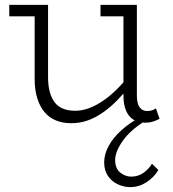

<svg xmlns="http://www.w3.org/2000/svg" viewBox="-20 -491 708 787"><path d="M272 14Q237 14 209 2.5Q181 -9 162 -32Q143 -55 132.5 -89Q122 -123 122 -168V-471H177V-174Q177 -142 183.5 -116.5Q190 -91 203 -73Q216 -55 237.5 -46Q259 -37 288 -37Q317 -37 346 -48Q375 -59 404 -79Q433 -99 461 -127Q489 -155 515 -189V-142Q488 -108 460 -79.5Q432 -51 402 -30Q372 -9 340 2.5Q308 14 272 14ZM18 -424V-471H159V-424ZM574 12Q547 12 527 -0.5Q507 -13 496.5 -38Q486 -63 486 -98V-471H541V-100Q541 -66 552.5 -51Q564 -36 582 -36Q594 -36 602.5 -38.5Q611 -41 619 -47L634 -4Q621 3 606.5 7.5Q592 12 574 12ZM392 -424V-471H530V-424ZM514 276Q487 276 462 264Q437 252 422 229.5Q407 207 407 175Q407 141 425.5 107Q444 73 478.5 42Q513 11 561 -14L598 -9Q523 33 487.5 80.5Q452 128 452 165Q452 199 472.5 216Q493 233 518 233Q546 233 568 217.5Q590 202 603 180L629 206Q612 235 581 255.5Q550 276 514 276Z"/></svg>

Font: BioRhyme ExtraBold Light
Style: Regular
Weight: 300
Version: Version 1.600;gftools[0.9.33]